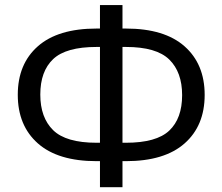

<svg xmlns="http://www.w3.org/2000/svg" viewBox="-20 -741 892 770"><path d="M471.2 -720.7H380.9V-626.5H367.2Q212.4 -626.5 131.8 -555.4Q51.3 -484.4 51.3 -360.8Q51.3 -237.3 131.8 -166Q212.4 -94.7 367.2 -94.7H380.9V9.8H471.2V-94.7H484.9Q639.6 -94.7 720.2 -165.8Q800.8 -236.8 800.8 -360.4Q800.8 -483.9 720.2 -555.2Q639.6 -626.5 484.9 -626.5H471.2ZM484.9 -552.7Q607.4 -552.7 658.9 -502.2Q710.4 -451.7 710.4 -359.4Q710.4 -266.1 658.9 -217.3Q607.4 -168.5 484.9 -168.5H471.2V-552.7ZM367.2 -552.7H380.9V-168.5H367.2Q244.6 -168.5 193.1 -219Q141.6 -269.5 141.6 -361.8Q141.6 -455.1 193.1 -503.9Q244.6 -552.7 367.2 -552.7Z"/></svg>

Font: Roboto Flex
Style: Regular
Weight: 400
Designer: Berlow after Robertson
Foundry: Google
Version: Version 3.200;gftools[0.9.32]